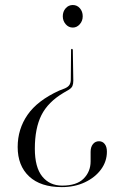

<svg xmlns="http://www.w3.org/2000/svg" viewBox="-20 -597 473 766"><path d="M272.5 -275Q272.5 -262.5 269 -254Q265.5 -245.5 253 -238L234 -227Q171.5 -190 145.2 -137.5Q119 -85 119 -4Q119 70.5 148.5 107Q178 143.5 228 143.5Q286 143.5 313.8 115.5Q341.5 87.5 341.5 47V9Q341.5 -10.5 350.8 -22Q360 -33.5 375 -33.5Q389 -33.5 397.8 -22.5Q406.5 -11.5 406.5 8Q406.5 47 383 79Q359.5 111 318.8 130.2Q278 149.5 226.5 149.5Q142 149.5 96.2 106.8Q50.5 64 50.5 -10.5Q50.5 -82 90 -139Q129.5 -196 216 -235.5L239 -244.5Q252.5 -250.5 257.5 -259Q262.5 -267.5 262.5 -280.5L263.5 -398Q263.5 -402 267 -402Q270 -402 270.5 -397.5ZM270.5 -577Q287.5 -577 298.8 -564Q310 -551 310 -532Q310 -513.5 298.2 -500.2Q286.5 -487 270.5 -487Q253.5 -487 242 -500.5Q230.5 -514 230.5 -532Q230.5 -551 242 -564Q253.5 -577 270.5 -577Z"/></svg>

Font: Fraunces 144pt Light
Style: Regular
Weight: 300
Version: Version 1.000;[b76b70a41]